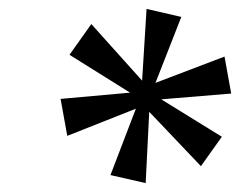

<svg xmlns="http://www.w3.org/2000/svg" viewBox="-20 -785 539 431"><path d="M228 -392 285 -541 131 -480 116 -563 272 -577 136 -662 185 -731 299 -604 309 -765 387 -747 329 -599 484 -658 499 -575 342 -562 478 -478 431 -412 315 -534 307 -374Z"/></svg>

Font: Noto Serif Narrow
Style: Italic
Weight: 400
Width: 4
Italic angle: -12°
Designer: Monotype Design Team
Foundry: Monotype Imaging Inc.
Version: Version 1.001